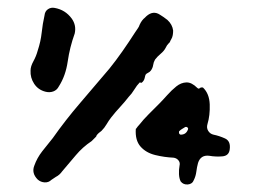

<svg xmlns="http://www.w3.org/2000/svg" viewBox="-20 -717 690 509"><path d="M178 -628Q165 -592 159.5 -554Q154 -516 136 -488Q131 -478 121 -474.5Q111 -471 100 -474Q81 -479 70.5 -495Q60 -511 61 -530Q61 -541 68.5 -554.5Q76 -568 80 -583Q88 -607 90.5 -630.5Q93 -654 98 -676Q99 -687 107 -692.5Q115 -698 125 -696Q153 -691 170 -668Q183 -650 178 -628ZM439 -636Q439 -630 438 -624Q437 -618 434 -613Q432 -610 431 -607Q430 -604 428 -603Q422 -597 419 -590Q415 -582 406 -574.5Q397 -567 391 -559Q387 -552 386 -544.5Q385 -537 380 -530Q377 -526 372.5 -524Q368 -522 366 -519Q365 -517 363.5 -510Q362 -503 356 -498Q355 -497 352.5 -498Q350 -499 350 -498Q343 -491 336 -479.5Q329 -468 321 -460Q311 -447 298.5 -433.5Q286 -420 275 -406Q268 -397 262.5 -387.5Q257 -378 249 -370Q245 -367 242 -364.5Q239 -362 236 -358Q236 -356 234 -354Q231 -351 228 -348Q225 -345 223 -343Q199 -327 181 -305.5Q163 -284 145 -263Q138 -253 128 -248Q125 -246 122 -244Q119 -242 116 -240Q109 -233 98.5 -233.5Q88 -234 80 -241Q63 -258 71 -278Q78 -298 92 -316Q106 -334 120 -351Q153 -398 192.5 -444Q232 -490 270 -535Q287 -556 304.5 -581Q322 -606 338 -631Q342 -637 345.5 -642Q349 -647 350 -651Q356 -664 364 -670Q365 -671 366 -672Q367 -673 368 -674Q386 -690 404 -678Q414 -672 424 -664Q437 -652 439 -636ZM589 -321Q587 -304 569.5 -302.5Q552 -301 535 -304Q512 -307 505 -285Q502 -274 500.5 -262Q499 -250 494 -240Q490 -229 478 -228Q466 -227 459 -236Q455 -244 454.5 -255.5Q454 -267 456 -278Q458 -286 453 -292Q448 -298 440 -299Q416 -300 391.5 -306Q367 -312 352.5 -328.5Q338 -345 340 -375Q340 -376 341 -376Q343 -379 345 -381.5Q347 -384 349 -386Q360 -400 374 -414Q388 -428 401 -441Q411 -451 423 -464.5Q435 -478 447.5 -488Q460 -498 474 -498.5Q488 -499 503 -484Q505 -482 507 -482Q509 -482 510 -484Q514 -486 518 -485Q535 -469 536 -440Q537 -411 530 -388Q527 -378 532 -370Q537 -362 546 -360Q561 -357 576.5 -350Q592 -343 589 -321ZM478 -373Q480 -377 476.5 -379.5Q473 -382 469 -379Q466 -377 462.5 -375Q459 -373 456 -370Q454 -369 454.5 -365Q455 -361 459 -360Q473 -360 478 -373Z"/></svg>

Font: Slackside One
Style: Regular
Weight: 400
Version: Version 1.000